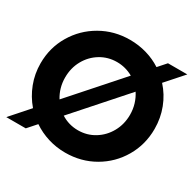

<svg xmlns="http://www.w3.org/2000/svg" viewBox="-158 -903 1103 1084"><g transform="rotate(30 393.0 -360.5)"><path d="M182.6 -56.2 132.8 0H5.9L111.3 -119.1Q68.8 -168.5 45.2 -230.2Q21.5 -292 21.5 -360.4Q21.5 -461.9 71.3 -545.9Q121.1 -629.9 206.3 -678.7Q291.5 -727.5 393.6 -727.5Q450.2 -727.5 502.4 -712.4Q554.7 -697.3 599.1 -668.5L644.5 -719.7H770.5L670.9 -607.4Q715.8 -558.1 740.2 -494.6Q764.6 -431.2 764.6 -360.4Q764.6 -258.3 715.3 -174.1Q666 -89.8 581.3 -41Q496.6 7.8 393.6 7.8Q335.4 7.8 281.7 -8.8Q228 -25.4 182.6 -56.2ZM604.5 -360.4Q604.5 -396.5 594.5 -429.2Q584.5 -461.9 566.4 -489.3L282.7 -169.4Q333 -137.7 392.6 -137.7Q451.7 -137.7 500 -167.5Q548.3 -197.3 576.4 -248Q604.5 -298.8 604.5 -360.4ZM216.3 -236.8 497.6 -554.2Q448.7 -582 392.6 -582Q334.5 -582 286.1 -552.7Q237.8 -523.4 209.7 -472.9Q181.6 -422.4 181.6 -360.4Q181.6 -292.5 216.3 -236.8Z"/></g></svg>

Font: Reddit Sans Vanilla ExtraBold
Style: Regular
Weight: 800
Designer: Stephen Hutchings
Foundry: Reddit
Version: Version 1.013